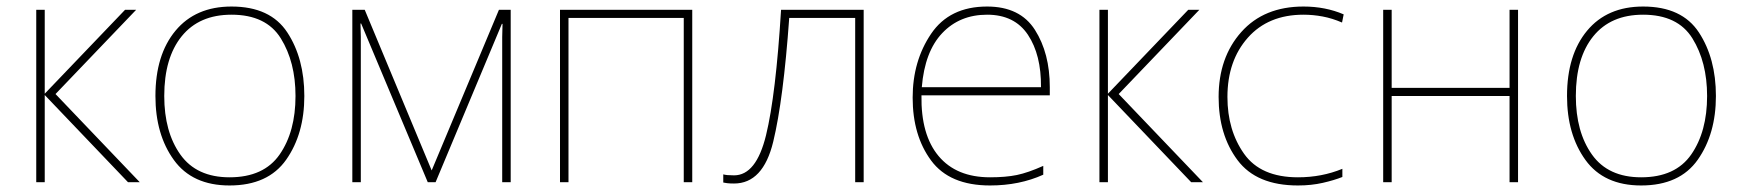

<svg xmlns="http://www.w3.org/2000/svg" viewBox="-20 -558 5335 588"><path d="M363 -528H397L150 -270L408 0H372L117 -267V0H91V-528H117V-271Z M912 -264Q912 -379 860 -458.5Q808 -538 689 -538Q579 -538 517.5 -464Q456 -390 456 -264Q456 -146 512.5 -68Q569 10 683 10Q801 10 856.5 -69Q912 -148 912 -264ZM483 -264Q483 -381 536.5 -447Q590 -513 689 -513Q795 -513 840 -440.5Q885 -368 885 -264Q885 -155 836.5 -85Q788 -15 683 -15Q582 -15 532.5 -84.5Q483 -154 483 -264Z M1544 -528H1508L1302 -36L1097 -528H1059V0H1085V-403Q1085 -427 1085 -445.5Q1085 -464 1084 -486H1086L1290 0H1314L1517 -485H1519Q1518 -462 1518 -444.5Q1518 -427 1518 -406V0H1544Z M2100 -528V0H2074V-503H1721V0H1695V-528Z M2625 0V-528H2372Q2356 -267 2326 -144Q2296 -21 2228 -21Q2205 -21 2195 -24V1Q2199 2 2207 3Q2215 4 2228 4Q2317 4 2348 -124Q2379 -252 2397 -503H2599V0Z M3003 -538Q2888 -538 2831.5 -454.5Q2775 -371 2775 -259Q2775 -143 2831.5 -66.5Q2888 10 3012 10Q3102 10 3175 -23V-50Q3128 -29 3094 -22Q3060 -15 3012 -15Q2909 -15 2854.5 -80Q2800 -145 2802 -266H3195V-291Q3195 -395 3149.5 -466.5Q3104 -538 3003 -538ZM3003 -513Q3087 -513 3128 -451.5Q3169 -390 3168 -291H2803Q2812 -400 2865.5 -456.5Q2919 -513 3003 -513Z M3619 -528H3653L3406 -270L3664 0H3628L3373 -267V0H3347V-528H3373V-271Z M3955 10Q3996 10 4031 2Q4066 -6 4091 -16V-41Q4028 -15 3955 -15Q3841 -15 3790 -87Q3739 -159 3739 -261Q3739 -372 3801.5 -442.5Q3864 -513 3972 -513Q4001 -513 4030.5 -507.5Q4060 -502 4090 -489L4095 -514Q4039 -538 3972 -538Q3851 -538 3781.5 -460Q3712 -382 3712 -261Q3712 -145 3770 -67.5Q3828 10 3955 10Z M4242 -528V-289H4603V-528H4629V0H4603V-264H4242V0H4216V-528Z M5235 -264Q5235 -379 5183 -458.5Q5131 -538 5012 -538Q4902 -538 4840.5 -464Q4779 -390 4779 -264Q4779 -146 4835.5 -68Q4892 10 5006 10Q5124 10 5179.5 -69Q5235 -148 5235 -264ZM4806 -264Q4806 -381 4859.5 -447Q4913 -513 5012 -513Q5118 -513 5163 -440.5Q5208 -368 5208 -264Q5208 -155 5159.5 -85Q5111 -15 5006 -15Q4905 -15 4855.5 -84.5Q4806 -154 4806 -264Z"/></svg>

Font: Noto Sans UI Thin
Style: Regular
Weight: 250
Designer: Monotype Design Team
Foundry: Monotype Imaging Inc.
Version: Version 1.901